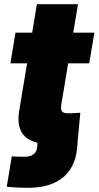

<svg xmlns="http://www.w3.org/2000/svg" viewBox="-20 -685 470 915"><path d="M12.2 204.6 36.1 60.1Q47.4 61 63.2 61.5Q79.1 62 97.7 62Q125 62 140.1 50Q155.3 38.1 157.2 15.1L159.2 -11.7H350.6L347.7 15.6Q343.3 78.1 314.9 121.6Q286.6 165 236.1 187.5Q185.5 210 112.8 210Q82.5 210 56.4 208.5Q30.3 207 12.2 204.6ZM429.7 -529.3 405.3 -383.3H29.8L53.7 -529.3ZM155.8 -665H351.6L271.5 -182.6Q268.6 -162.1 275.9 -153.6Q283.2 -145 307.1 -145Q318.4 -145 337.2 -146Q356 -147 362.8 -147.9L349.1 -3.4Q326.2 1 295.9 2.4Q265.6 3.9 235.4 3.9Q138.2 3.9 98.1 -35.4Q58.1 -74.7 71.3 -155.8Z"/></svg>

Font: Inter 24pt Black
Style: Italic
Weight: 900
Italic angle: -9.3988°
Designer: Rasmus Andersson
Foundry: rsms
Version: Version 4.001;git-66647c0bb